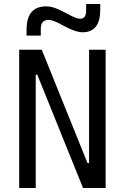

<svg xmlns="http://www.w3.org/2000/svg" viewBox="-20 -943 626 963"><path d="M396.5 0H509.8V-693.4H426.8V-125H418.9L189.5 -693.4H76.2V0H159.2V-568.4H167ZM113.3 -764.6H184.6V-798.8C184.6 -828.6 197.8 -843.3 224.1 -843.3C241.7 -843.3 266.6 -832 296.9 -814.9C337.9 -792.5 369.6 -781.2 394.5 -781.2C453.6 -781.2 482.9 -819.3 482.9 -895V-922.9H412.1V-890.1C412.1 -862.8 402.3 -849.1 382.3 -849.1C364.3 -849.1 343.8 -859.9 306.2 -879.9C268.6 -900.4 238.8 -911.1 211.9 -911.1C146 -911.1 113.3 -872.1 113.3 -793.9Z"/></svg>

Font: Cascadia Code SemiLight
Style: Regular
Weight: 350
Monospace: yes
Designer: Aaron Bell
Foundry: Saja Typeworks
Version: Version 2404.023